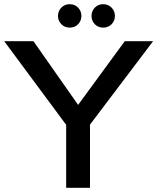

<svg xmlns="http://www.w3.org/2000/svg" viewBox="-25 -897 751 917"><path d="M267.8 -781.5Q252 -797.9 252 -820.8Q252 -843.8 267.8 -860.4Q283.7 -877 308.1 -877Q332.5 -877 348.1 -860.4Q363.8 -843.8 363.8 -820.8Q363.8 -797.9 348.1 -781.5Q332.5 -765.1 308.1 -765.1Q283.7 -765.1 267.8 -781.5ZM427.7 -781.5Q412.1 -797.9 412.1 -820.8Q412.1 -843.8 427.7 -860.4Q443.4 -877 467.8 -877Q492.2 -877 508.1 -860.4Q523.9 -843.8 523.9 -820.8Q523.9 -797.9 508.1 -781.5Q492.2 -765.1 467.8 -765.1Q443.4 -765.1 427.7 -781.5ZM570.8 -700.2H706.1L404.8 -301.8V0H291V-300.8L-4.9 -700.2H134.8L348.1 -396Z"/></svg>

Font: Copperplate Sans CC Heavy
Style: Regular
Weight: 400
Designer: indestructible type*
Foundry: Cowboy Collective
Version: Version 1.000